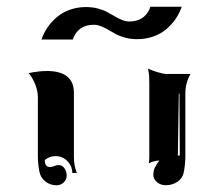

<svg xmlns="http://www.w3.org/2000/svg" viewBox="-20 -689 665 572"><path d="M103.5 -571.3Q110.6 -591.3 122.4 -608.4Q134.3 -625.5 150.6 -639Q167 -652.6 189.1 -660.3Q211.2 -668 236.3 -668Q255.1 -668 271.7 -663.6Q288.3 -659.2 300 -652.8Q311.8 -646.5 322.3 -640.1Q332.8 -633.8 343.8 -629.4Q354.7 -625 365.2 -625Q378.7 -625 389.9 -628.8Q401.1 -632.6 408.6 -639Q416 -645.5 420.8 -653Q425.5 -660.4 428 -668.9H521.5Q514.4 -648.9 502.6 -631.8Q490.7 -614.7 474.4 -601.2Q458 -587.6 435.9 -580Q413.8 -572.3 388.7 -572.3Q369.9 -572.3 353.3 -576.7Q336.7 -581.1 325 -587.4Q313.2 -593.8 302.7 -600.1Q292.2 -606.4 281.2 -610.8Q270.3 -615.2 259.8 -615.2Q246.3 -615.2 235.1 -611.5Q223.9 -607.7 216.4 -601.2Q209 -594.7 204.2 -587.3Q199.5 -579.8 197 -571.3ZM65.4 -471.2Q96.2 -477.5 119.6 -477.5Q200.2 -477.5 200.2 -412.1V-220.7Q200.2 -194.3 209 -173.8H195.3Q195.3 -194.3 180.7 -209.1Q166 -223.9 145.5 -223.9Q127.4 -223.9 113.5 -212.2Q113.5 -191.4 128.7 -191.2Q133.8 -191.2 141.5 -194.2Q149.2 -197.3 154.3 -197.3Q165.8 -197.3 172.2 -187.3Q178.7 -177.2 178.7 -166.3Q178.7 -154.1 169.8 -145.5Q160.9 -137 148.4 -137Q129.6 -137 115.2 -148.4Q100.8 -159.9 97.4 -177.5Q92.8 -200.7 92.8 -225.6V-400.4Q92.8 -416.7 85.4 -436.3Q78.1 -455.8 65.4 -471.2ZM420.9 -484.4Q430.9 -479.7 448.7 -474.2Q466.6 -468.8 474.6 -468.8H547.6Q532.2 -442.1 532.2 -410.2V-225.6Q532.2 -198.7 527.1 -174.1Q523.4 -157.2 508.3 -147.2Q493.2 -137.2 473.9 -137.2Q458.5 -137.2 447.6 -146.4Q436.8 -155.5 436.8 -168.5Q436.8 -179.7 441.4 -189.6Q446 -199.5 454.8 -210.7Q439.2 -210.7 423.3 -202.4Q424.8 -209.5 424.8 -220.7V-442.4Q424.8 -458 424.2 -464.8Q423.6 -471.7 420.9 -484.4ZM509.8 -225.6H515.6L514.6 -410.2H512.7Z"/></svg>

Font: AgreloyInT3
Style: Medium
Weight: 400
Designer: gluk
Foundry: gluk
Version: Version 0.27